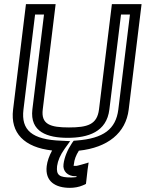

<svg xmlns="http://www.w3.org/2000/svg" viewBox="-20 -694 702 925"><path d="M312 -80C222 -80 177 -95 186 -167L245 -649L248 -674H223H130H105L102 -649L43 -166C29 -53 97 16 231 31C217 57 208 82 205 106C196 181 248 211 317 211C338 211 361 207 379 199L394 192L396 176L402 123L407 89L373 99C358 103 351 105 349 105C332 105 334 107 336 97C338 75 346 54 360 32C499 17 586 -53 600 -166L659 -649L662 -674H637H544H519L516 -649L457 -167C448 -94 402 -80 312 -80ZM306 -30C404 -30 494 -58 507 -167L563 -624H606L550 -166C538 -72 479 -27 349 -17L335 -16L327 -5C305 28 290 64 286 97C281 131 307 155 342 155C344 155 346 155 349 155L348 159C341 160 333 161 323 161C267 161 250 151 255 106C259 79 270 53 292 22L318 -14L276 -16C134 -21 81 -67 93 -166L149 -624H192L136 -167C123 -58 209 -30 306 -30Z"/></svg>

Font: Gamestation Display Outline
Style: Italic
Weight: 400
Designer: Jonas Hecksher
Foundry: Jonas Hecksher, Playtypeª, e-types AS
Version: Version 1.003